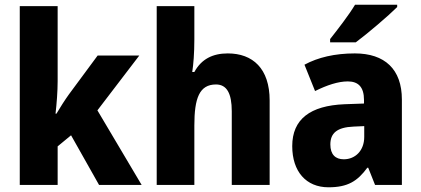

<svg xmlns="http://www.w3.org/2000/svg" viewBox="-20 -786 1789 816"><path d="M225 -441V-760H64V0H225V-164L282 -211L401 0H582L394 -317L572 -550H395L273 -385C257 -363 234 -327 220 -303H216C221 -346 225 -398 225 -441Z M806 -619V-760H646V0H806V-253C806 -368 827 -427 898 -427C944 -427 965 -389 965 -313V0H1126V-359C1126 -495 1054 -559 948 -559C884 -559 836 -535 806 -480H797C802 -512 806 -559 806 -619Z M1668 -756V-766H1489C1462 -721 1416 -662 1383 -620V-606H1492C1543 -644 1631 -719 1668 -756ZM1488 -559C1403 -559 1331 -542 1274 -511L1319 -399C1369 -424 1417 -440 1458 -440C1502 -440 1527 -417 1527 -361V-346L1444 -343C1299 -337 1222 -280 1222 -165C1222 -57 1281 10 1376 10C1458 10 1499 -16 1541 -73H1545L1574 0H1688V-363C1688 -492 1615 -559 1488 -559ZM1483 -248 1528 -250V-204C1528 -146 1490 -109 1441 -109C1406 -109 1384 -129 1384 -172C1384 -220 1412 -245 1483 -248Z"/></svg>

Font: Noto Sans Georgian SemiCondensed ExtraBold
Style: Regular
Weight: 800
Width: 4
Designer: Monotype Design Team, Akaki Razmadze
Foundry: Google LLC
Version: Version 2.005